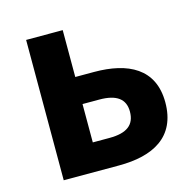

<svg xmlns="http://www.w3.org/2000/svg" viewBox="-87 -650 752 740"><g transform="rotate(-15 289.0 -280.0)"><path d="M79 0H300C435 0 535 -50 535 -189C535 -324 435 -373 300 -373H225V-560H79ZM225 -112V-265H292C361 -265 394 -240 394 -190C394 -137 361 -112 292 -112Z"/></g></svg>

Font: Noto Sans T Chinese Bold
Style: Bold
Weight: 700
Designer: Ryoko NISHIZUKA (kana & ideographs); Paul D. Hunt (Latin, Greek & Cyrillic); Wenlong ZHANG (bopomofo); Sandoll Communica
Foundry: Adobe Systems Incorporated
Version: Version 1.000;PS 1;hotconv 1.0.78;makeotf.lib2.5.61930